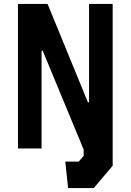

<svg xmlns="http://www.w3.org/2000/svg" viewBox="-20 -750 660 970"><path d="M196 -493.2H190V0H70.8V-730H220.4L424 -233.5H430V-730H549.2V0L418.5 43.9ZM324 200 309.8 66.4H377.8L402.7 37.2V-20H549.2V87.2L453.9 200Z"/></svg>

Font: Monaspace Krypton Var
Style: Regular
Weight: 400
Designer: Riley Cran and the Lettermatic Team
Version: Version 1.101 (Monaspace Krypton Var)